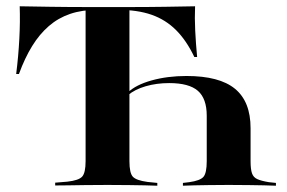

<svg xmlns="http://www.w3.org/2000/svg" viewBox="-20 -591 914 611"><path d="M289.5 -559.7Q241.1 -559.7 203.2 -546.8Q165.3 -533.9 135.5 -508.1Q105.6 -482.3 82.3 -444.4Q58.9 -406.5 40.3 -355.6H31.5Q38.7 -412.9 41.5 -467.3Q44.4 -521.8 42.7 -571Q85.5 -570.2 141.5 -569.4Q197.6 -568.5 280.6 -568.5H371Q451.6 -568.5 506 -569.4Q560.5 -570.2 600.8 -571Q599.2 -533.9 601.2 -493.5Q603.2 -453.2 607.3 -409.7H598.4Q573.4 -462.1 540.3 -495.2Q507.3 -528.2 462.5 -544Q417.7 -559.7 354.8 -559.7ZM312.1 -2.4Q279.8 -2.4 250.4 -2Q221 -1.6 197.2 -1.2Q173.4 -0.8 155.6 -0.8V-9.7L194.4 -12.9Q230.6 -16.9 241.5 -29Q252.4 -41.1 252.4 -78.2V-201.6H391.9V-78.2Q391.9 -40.3 402.8 -28.6Q413.7 -16.9 449.2 -12.1L480.6 -8.9V0Q463.7 -0.8 441.1 -1.2Q418.5 -1.6 391.1 -2Q363.7 -2.4 332.3 -2.4H322.6ZM252.4 -201.6V-562.9H391.9V-201.6ZM573.4 -349.2Q678.2 -349.2 727.8 -308.5Q777.4 -267.7 777.4 -183.1V-78.2Q777.4 -52.4 781.9 -39.5Q786.3 -26.6 798.8 -21Q811.3 -15.3 835.5 -11.3L858.1 -8.9V0Q842.7 -0.8 821 -1.2Q799.2 -1.6 773.4 -2Q747.6 -2.4 718.5 -2.4H708.1H696.8Q669.4 -2.4 644 -2Q618.5 -1.6 598 -1.2Q577.4 -0.8 562.1 0V-8.9L582.3 -11.3Q616.9 -16.1 627.4 -28.2Q637.9 -40.3 637.9 -78.2V-222.6Q637.9 -277.4 609.7 -302Q581.5 -326.6 518.5 -326.6Q478.2 -326.6 443.5 -316.5Q408.9 -306.5 387.1 -287.9V-296.8Q412.1 -321 462.5 -335.1Q512.9 -349.2 573.4 -349.2Z"/></svg>

Font: Playfair 144pt SemiExpanded ExtraBold
Style: Regular
Weight: 800
Width: 6
Designer: Claus Eggers Sørensen
Foundry: Claus Eggers Sørensen
Version: Version 2.203